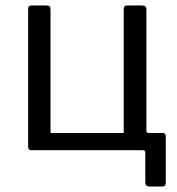

<svg xmlns="http://www.w3.org/2000/svg" viewBox="-20 -550 647 703"><path d="M94 0Q83 0 83 -14V-516Q83 -524 86 -527Q89 -530 98 -530H147Q158 -530 161.5 -527Q165 -524 165 -513V-63H433V-516Q433 -524 436 -527Q439 -530 448 -530H498Q508 -530 512 -527Q516 -524 516 -513V-13Q516 0 504 0ZM529 133Q512 133 512 119V9Q512 0 503 0H458V-63H516V-72Q516 -63 525 -63H576Q587 -63 587 -49V119Q587 126 584 129.5Q581 133 573 133Z"/></svg>

Font: Libre Franklin
Style: Regular
Weight: 400
Designer: Pablo Impallari, Rodrigo Fuenzalida, Nhung Nguyen
Foundry: Impallari Type
Version: Version 3.000